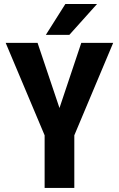

<svg xmlns="http://www.w3.org/2000/svg" viewBox="-20 -921 582 941"><path d="M271.5 -391.6 378.4 -710.9H534.7L344.2 -257.8V0H198.7V-257.8L7.8 -710.9H164.1ZM300.3 -901.4H455.6L319.8 -750H204.6Z"/></svg>

Font: MAUL Condensed Bold
Style: Condensed Bold
Weight: 700
Designer: MAUL
Version: Version 1.0; 2020; ttfautohint (v1.8.3)